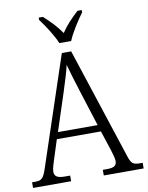

<svg xmlns="http://www.w3.org/2000/svg" viewBox="-100 -1002 825 1072"><g transform="rotate(-10 312.5 -465.5)"><path d="M284 -771H351C369 -816 411 -880 439 -918V-931H415C376 -895 345 -863 318 -822C290 -863 258 -895 219 -931H195V-918C224 -880 266 -816 284 -771ZM-1 0H215V-32H184C140 -32 126 -45 126 -70C126 -87 137 -121 143 -139L177 -245H427L464 -132C469 -114 479 -84 479 -69C479 -44 467 -32 425 -32H400V0H626V-32H612C573 -32 562 -40 549 -79L341 -714H288L84 -102C65 -43 55 -32 17 -32H-1ZM190 -283 259 -494C276 -548 295 -606 303 -644C314 -603 332 -545 351 -484L415 -283Z"/></g></svg>

Font: Noto Serif Myanmar SemiCondensed Light
Style: Regular
Weight: 300
Width: 4
Designer: Ben Mitchell and the Monotype Design Team
Foundry: Monotype Imaging Inc.
Version: Version 2.106